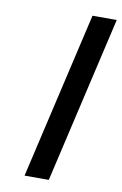

<svg xmlns="http://www.w3.org/2000/svg" viewBox="-83 -771 521 819"><g transform="rotate(10 177.5 -361.0)"><path d="M188 0 355 -722H250L83 0Z"/></g></svg>

Font: Perun Medium Italic
Style: Regular
Weight: 500
Italic angle: -12°
Foundry: Copyright (c) Stefan Peev, Context Ltd, 2016
Version: Version 1.026